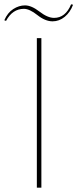

<svg xmlns="http://www.w3.org/2000/svg" viewBox="-48 -871 359 891"><path d="M-20 -774 -28 -777Q-13 -812 13.5 -829Q40 -846 68 -846Q98 -846 135.5 -817Q173 -788 203 -788Q256 -788 282 -851L291 -849Q278 -814 252.5 -793Q227 -772 196 -772Q162 -772 125.5 -801Q89 -830 63 -830Q10 -830 -20 -774ZM123 0V-694H144V0Z"/></svg>

Font: Cantarell Thin
Style: Regular
Weight: 100
Designer: Dave Crossland, Nikolaus Waxweiler, Florian Fecher, Jacques Le Bailly, Eben Sorkin, Alexei Vanyashin, Alexios Zavras, Em
Version: Version 0.303